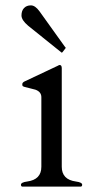

<svg xmlns="http://www.w3.org/2000/svg" viewBox="-20 -695 326 715"><path d="M213 -501Q211 -499 210 -499Q209 -499 207 -501L85 -599Q60 -620 60 -637.5Q60 -655 69.5 -665Q79 -675 95 -675Q111 -675 127 -653L223 -519Q225 -518 225 -517Q225 -516 223 -514ZM263 -19Q286 -16 286 -7Q286 -1 281 0H63Q58 -1 58 -7Q58 -16 81 -19Q134 -26 134 -74V-333Q134 -353 112 -361Q102 -364 90.5 -366.5Q79 -369 72.5 -371Q66 -373 64.5 -374.5Q63 -376 63 -381.5Q63 -387 70 -391L195 -450Q200 -453 202 -453Q210 -453 210 -441V-74Q210 -26 263 -19Z"/></svg>

Font: Cardo
Style: Regular
Weight: 400
Designer: David J. Perry
Foundry: David J. Perry
Version: Version 1.0451